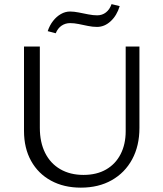

<svg xmlns="http://www.w3.org/2000/svg" viewBox="-20 -878 770 908"><path d="M362.2 9.4Q282 9.4 221.4 -23.6Q160.7 -56.5 127.1 -117Q93.5 -177.5 93.5 -259V-658H168.4V-273.7Q168.4 -205 193.4 -155Q218.4 -104.9 265 -77.9Q311.7 -50.8 374.7 -50.8Q437.2 -50.8 481.8 -76.5Q526.5 -102.3 550.4 -149Q574.4 -195.8 574.4 -257.5V-658H639.4V-273.3Q639.4 -187.9 604.9 -124.4Q570.5 -60.9 508.3 -25.8Q446.2 9.4 362.2 9.4ZM243.5 -720.7 205.6 -730.7Q214.7 -758.3 231 -779Q247.2 -799.8 268 -811.6Q288.7 -823.5 311.5 -823.5Q329.5 -823.5 351.8 -819.1Q374.1 -814.7 397.2 -810.1Q420.3 -805.5 439.7 -805.5Q463.3 -805.5 481 -819.3Q498.8 -833.2 507.6 -858.5L546.1 -849Q532.5 -804.4 503.3 -777.5Q474.1 -750.7 438.8 -750.7Q417.8 -750.7 395.5 -755.4Q373.1 -760 351.8 -764.4Q330.5 -768.7 311.5 -768.7Q289.4 -768.7 271.4 -756.7Q253.4 -744.6 243.5 -720.7Z"/></svg>

Font: Ysabeau
Style: Bold
Weight: 700
Designer: Christian Thalmann (Catharsis Fonts)
Version: Version 2.000;gftools[0.9.27.dev2+g8671c4b]